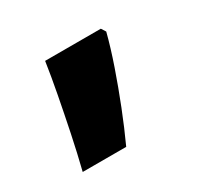

<svg xmlns="http://www.w3.org/2000/svg" viewBox="-69 -198 424 409"><g transform="rotate(-30 142.5 6.5)"><path d="M224 -105Q215 -70 201 -29.5Q187 11 171 51.5Q155 92 138 129H31Q41 89 50 45.5Q59 2 67 -40Q75 -82 80 -116H217Z"/></g></svg>

Font: Noto Sans Armenian
Style: Bold
Weight: 700
Version: Version 2.007